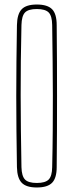

<svg xmlns="http://www.w3.org/2000/svg" viewBox="-20 -825 324 850"><path d="M143 5Q96 5 76 -16Q56 -37 55 -85Q53.5 -169.5 52.8 -246.8Q52 -324 52 -399.5Q52 -475 52.8 -552.2Q53.5 -629.5 55 -714Q56 -763 76 -784Q96 -805 143 -805Q190.5 -805 210.8 -784Q231 -763 231 -714Q232 -629.5 232.2 -552.2Q232.5 -475 232.5 -399.5Q232.5 -324 232.2 -246.8Q232 -169.5 231 -85Q231 -37 210.8 -16Q190.5 5 143 5ZM143 -15Q180.5 -15 195.5 -30.2Q210.5 -45.5 211 -85Q213 -171 213.5 -249.2Q214 -327.5 214 -403Q214 -478.5 213 -555Q212 -631.5 211 -714Q210.5 -754.5 195.5 -769.8Q180.5 -785 143 -785Q105.5 -785 90.8 -769.8Q76 -754.5 75 -714Q73 -631.5 72.2 -555Q71.5 -478.5 71.5 -403Q71.5 -327.5 72.5 -249.2Q73.5 -171 75 -85Q76 -45.5 90.8 -30.2Q105.5 -15 143 -15Z"/></svg>

Font: Big Shoulders Thin
Style: Regular
Weight: 100
Designer: Patric King
Foundry: XO Type Co
Version: Version 2.002